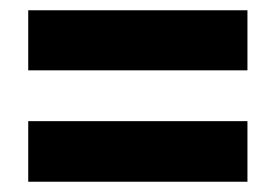

<svg xmlns="http://www.w3.org/2000/svg" viewBox="-20 -539 537 374"><path d="M35 -402V-519H462V-402ZM35 -185V-303H462V-185Z"/></svg>

Font: Noto Sans Display Condensed ExtraBold
Style: Regular
Weight: 800
Width: 3
Designer: Monotype Design Team
Foundry: Monotype Imaging Inc.
Version: Version 2.003